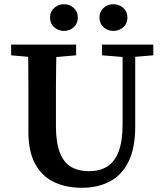

<svg xmlns="http://www.w3.org/2000/svg" viewBox="-20 -876 778 913"><path d="M369 17Q294 17 236.5 -10.5Q179 -38 147 -97Q115 -156 115 -250V-359Q115 -410 115 -460.5Q115 -511 114.5 -562.5Q114 -614 113 -664H249Q248 -615 247 -564Q246 -513 246 -462Q246 -411 246 -359V-277Q246 -198 264.5 -150.5Q283 -103 318 -82.5Q353 -62 403 -62Q455 -62 490.5 -84.5Q526 -107 544.5 -156.5Q563 -206 563 -286V-664H623V-275Q623 -172 591.5 -108Q560 -44 503 -13.5Q446 17 369 17ZM33 -613V-664H342V-613L205 -601H169ZM465 -613V-664H709V-613L601 -604H576ZM284 -729Q258 -729 238 -746.5Q218 -764 218 -793Q218 -821 238 -838.5Q258 -856 284 -856Q311 -856 330.5 -838.5Q350 -821 350 -793Q350 -764 330.5 -746.5Q311 -729 284 -729ZM519 -729Q492 -729 472.5 -746.5Q453 -764 453 -793Q453 -821 472.5 -838.5Q492 -856 519 -856Q546 -856 566 -838.5Q586 -821 586 -793Q586 -764 566 -746.5Q546 -729 519 -729Z"/></svg>

Font: Source Serif 4 18pt SemiBold
Style: Regular
Weight: 600
Designer: Frank Grießhammer
Foundry: Adobe Systems Incorporated
Version: Version 4.004;hotconv 1.0.116;makeotfexe 2.5.65601